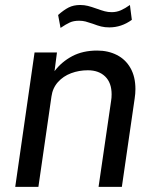

<svg xmlns="http://www.w3.org/2000/svg" viewBox="-20 -730 602 750"><path d="M115 -525H202.5L193 -452Q220.5 -488.5 262 -510.5Q303.5 -532.5 359.5 -532.5Q402.5 -532.5 436.5 -515.2Q470.5 -498 489.8 -464Q509 -430 509 -382Q509 -364.5 506 -345L456 0H365L414 -336Q416 -348 416 -361.5Q416 -406.5 391 -431Q366 -455.5 323 -455.5Q288.5 -455.5 257.8 -444Q227 -432.5 206.2 -409.2Q185.5 -386 181 -353L130 0H39.5ZM293 -710.5Q309 -710.5 323 -707Q337 -703.5 358 -696Q376 -689.5 389 -686Q402 -682.5 416 -682.5Q435.5 -682.5 452 -689.8Q468.5 -697 487.5 -710.5L495 -652.5Q454.5 -623 407 -623Q389.5 -623 375.2 -626.5Q361 -630 343 -637Q325.5 -643 314.2 -646Q303 -649 289 -649Q267.5 -649 252.8 -642.2Q238 -635.5 216.5 -621L207 -671.5Q229 -691 248.2 -700.8Q267.5 -710.5 293 -710.5Z"/></svg>

Font: 1883 Sans
Style: Italic
Weight: 400
Italic angle: -8°
Designer: 1883 Sans project is a fork of Public Sans.
Version: Version 1.009